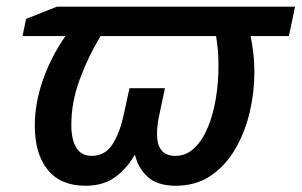

<svg xmlns="http://www.w3.org/2000/svg" viewBox="-20 -561 927 590"><path d="M242.7 9.8Q166.5 9.8 126.7 -39.1Q86.9 -87.9 86.9 -175.3Q86.9 -244.6 112.5 -316.9Q138.2 -389.2 181.2 -450.2H49.3L60.1 -502.9L154.8 -540.5H886.7L867.7 -450.2H750Q754.9 -427.2 758.3 -398.7Q761.7 -370.1 761.7 -336.9Q761.7 -278.3 747.6 -217.3Q733.4 -156.2 703.9 -104.7Q674.3 -53.2 628.7 -21.7Q583 9.8 520 9.8Q465.3 9.8 435.3 -16.1Q405.3 -42 394.5 -85.9Q369.1 -42 333 -16.1Q296.9 9.8 242.7 9.8ZM261.2 -82Q302.7 -82 325.4 -117.2Q348.1 -152.3 360.4 -209.5L377.9 -290H486.8L471.2 -215.8Q467.3 -199.2 464.8 -181.6Q462.4 -164.1 462.4 -149.9Q462.4 -82 518.6 -82Q551.8 -82 576.7 -105.5Q601.6 -128.9 618.2 -168.5Q634.8 -208 643.1 -257.3Q651.4 -306.6 651.4 -358.4Q651.4 -387.2 649.2 -409.7Q647 -432.1 644 -450.2H289.1Q250.5 -386.2 224.9 -316.7Q199.2 -247.1 199.2 -177.7Q199.2 -131.3 214.8 -106.7Q230.5 -82 261.2 -82Z"/></svg>

Font: Open Sans SemiBold
Style: Italic
Weight: 600
Italic angle: -12°
Designer: Monotype Design Team
Foundry: Monotype Imaging Inc.
Version: Version 3.003; ttfautohint (v1.8.4)